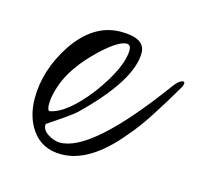

<svg xmlns="http://www.w3.org/2000/svg" viewBox="-55 -289 430 403"><g transform="rotate(15 159.5 -87.5)"><path d="M108 53Q66 53 44 22Q24 -6 24 -47Q24 -108 62 -166Q104 -228 163 -228Q216 -228 216 -196Q216 -136 119 -42Q111 -34 60 0V2Q60 13 72 21Q86 30 99 30Q167 30 293 -141Q307 -161 316 -161Q319 -161 319 -158Q319 -156 318.5 -154Q318 -152 317 -150Q292 -107 271 -75Q250 -43 233 -24Q170 53 108 53ZM60 -28Q97 -34 144 -95Q190 -158 190 -195Q190 -207 181 -207Q164 -207 129 -175Q77 -126 63 -80Q56 -59 56 -42Q56 -31 60 -28Z"/></g></svg>

Font: Ole
Style: Regular
Weight: 400
Designer: Robert E. Leuschke
Foundry: Robert E. Leuschke
Version: Version 1.010; ttfautohint (v1.8.3)